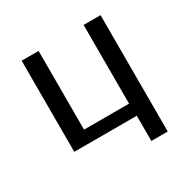

<svg xmlns="http://www.w3.org/2000/svg" viewBox="-142 -617 872 883"><g transform="rotate(-30 293.5 -175.0)"><path d="M503 134H416V0H84V-484H174V-66H413V-484H503Z"/></g></svg>

Font: Play
Style: Regular
Weight: 400
Designer: Jonas Hecksher
Foundry: Jonas Hecksher, Playtypeª, e-types AS
Version: Version 1.002